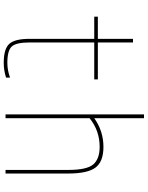

<svg xmlns="http://www.w3.org/2000/svg" viewBox="100 -890 800 1040"><g transform="rotate(90 500.0 -370.0)"><path d="M410.2 -480.5H210V-129.9Q210 -57.6 231.9 -33.7Q253.9 -9.8 320.3 -9.8Q360.4 -9.8 400.4 -24.4V-2.9Q361.3 9.8 320.3 9.8Q245.1 9.8 217.8 -20Q190.4 -49.8 190.4 -129.9V-480.5H70.3V-500H190.4V-690.4H210V-500H410.2Z M775.4 -530.3Q855.5 -530.3 887.7 -487.3Q919.9 -444.3 919.9 -339.8V0H900.4V-339.8Q900.4 -440.4 870.6 -475.1Q840.8 -509.8 775.4 -509.8Q687.5 -509.8 620.1 -455.1V0H599.6V-750H620.1V-480.5Q690.4 -530.3 775.4 -530.3Z"/></g></svg>

Font: Mgen+ 1mn thin
Style: Regular
Weight: 100
Designer: [Source Han Sans]
Ryoko NISHIZUKA  (kana & ideographs); Paul D. Hunt (Latin, Greek & Cyrillic); Wenlong ZHANG  (bopomofo
Version: Version 1.059.20150602